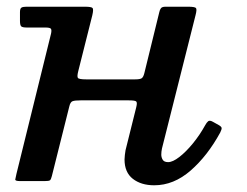

<svg xmlns="http://www.w3.org/2000/svg" viewBox="-20 -540 736 572"><path d="M562.5 -494.5 462.5 -97.5Q461.5 -93.5 461 -88.2Q460.5 -83 460.5 -79.5Q460.5 -71 464.8 -64Q469 -57 481 -57Q494.5 -57 514.2 -72.2Q534 -87.5 554.5 -112.5Q575 -137.5 591 -166.5Q595.5 -175 600.2 -178.8Q605 -182.5 614.5 -177L631.5 -167.5Q639.5 -163 640.2 -159Q641 -155 636 -145Q598 -75.5 547.8 -31.8Q497.5 12 439.5 12Q400.5 12 375.8 -7.2Q351 -26.5 351 -65Q351 -70 352 -78.5Q353 -87 354 -92.5L386 -221Q389.5 -235 385.5 -238Q381.5 -241 363.5 -241H220Q203 -241 196.2 -238.5Q189.5 -236 186.5 -223L134.5 -15.5Q132 -5.5 129 -3Q126 -0.5 112.5 -0.5H40.5Q24.5 -0.5 25.5 -5.5Q26.5 -10.5 29 -22L132 -439.5Q134.5 -451 131.5 -454.5Q128.5 -458 115 -458H60Q47 -458 43.2 -461.5Q39.5 -465 39.5 -478V-503.5Q39.5 -514.5 43.8 -517.2Q48 -520 58.5 -520H233Q253 -520 256 -515.8Q259 -511.5 255 -494.5L213.5 -329.5Q209 -312.5 212 -308Q215 -303.5 237.5 -303.5H381.5Q397 -303.5 402 -306.8Q407 -310 410 -322L454.5 -503.5Q456 -511 459.5 -515.5Q463 -520 473 -520H540.5Q561 -520 564 -515.8Q567 -511.5 562.5 -494.5Z"/></svg>

Font: Besley* Medium
Style: Italic
Weight: 500
Italic angle: -13°
Designer: Owen Earl
Foundry: indestructible type*
Version: Version 3.000; ttfautohint (v1.8.3)